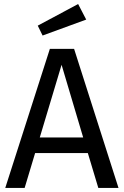

<svg xmlns="http://www.w3.org/2000/svg" viewBox="-20 -931 613 951"><path d="M415 -173H154L102 0H6L227 -689H347L567 0H467ZM392 -250 285 -610 177 -250ZM407 -834 191 -755 167 -804 367 -911Z"/></svg>

Font: Fira Sans
Style: Regular
Weight: 400
Designer: bBox Type GmbH & Carrois Corporate GbR & Edenspiekermann AG
Foundry: bBox Type GmbH & Carrois Corporate GbR & Edenspiekermann AG
Version: Version 4.301